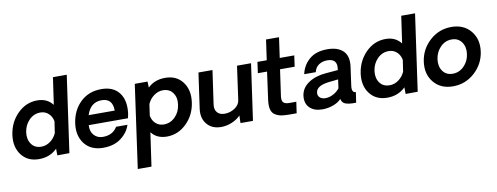

<svg xmlns="http://www.w3.org/2000/svg" viewBox="-76 -1168 4785 1849"><g transform="rotate(-10 2316.5 -243.0)"><path d="M629 -749 523 -1 405 0 404 -65Q333 5 227 5Q116 5 56 -73.5Q-4 -152 13 -271Q31 -392 113 -473.5Q195 -555 306 -555Q402 -555 456 -485L494 -749ZM269 -109Q316 -109 356.5 -138.5Q397 -168 418 -215L435 -328Q426 -376 393.5 -405.5Q361 -435 315 -435Q251 -435 204.5 -388Q158 -341 148 -271Q139 -202 172 -155.5Q205 -109 269 -109Z M1146 -277Q1144 -261 1137 -234H753Q749 -172 782.5 -135.5Q816 -99 869 -99Q966 -99 1010 -173H1121Q1098 -99 1029 -47Q960 5 854 5Q735 5 673 -74.5Q611 -154 628 -275Q646 -399 727 -477Q808 -555 932 -555Q1049 -555 1106 -480Q1163 -405 1146 -277ZM916 -449Q807 -449 769 -329H1024Q1024 -449 916 -449Z M1556 -555Q1667 -555 1726.5 -476Q1786 -397 1769 -277Q1752 -157 1669.5 -76Q1587 5 1477 5Q1378 5 1326 -64L1279 264H1145L1259 -549H1384L1386 -490Q1452 -555 1556 -555ZM1468 -115Q1532 -115 1578.5 -161.5Q1625 -208 1634 -277Q1645 -347 1611.5 -394Q1578 -441 1514 -441Q1467 -441 1426 -411Q1385 -381 1364 -333L1348 -222Q1356 -174 1388.5 -144.5Q1421 -115 1468 -115Z M2396 -550 2318 0H2196L2198 -74Q2163 -37 2111 -16Q2059 5 2008 5Q1918 5 1869 -54Q1820 -113 1833 -205L1882 -550H2019L1972 -221Q1965 -173 1989.5 -144Q2014 -115 2063 -115Q2116 -115 2161.5 -145Q2207 -175 2213 -221L2259 -550Z M2679 1Q2630 1 2598.5 -4Q2567 -9 2538 -26Q2509 -43 2499 -79.5Q2489 -116 2497 -174L2534 -444H2444L2459 -552H2550L2578 -750H2705L2677 -552H2819L2804 -444H2661L2624 -184Q2619 -143 2635.5 -126Q2652 -109 2694 -109H2761L2745 1Z M2997 7Q2917 7 2873 -36.5Q2829 -80 2839 -156Q2850 -230 2918.5 -276Q2987 -322 3090 -330L3208 -340L3209 -352Q3223 -450 3123 -450Q3076 -450 3041 -427Q3006 -404 2995 -357H2882Q2900 -442 2965 -498.5Q3030 -555 3142 -555Q3245 -555 3296.5 -503.5Q3348 -452 3334 -350Q3328 -311 3319.5 -246Q3311 -181 3309 -170Q3299 -101 3342 -101L3327 0H3291Q3269 -1 3255.5 -3Q3242 -5 3225 -10.5Q3208 -16 3197.5 -29Q3187 -42 3182 -62Q3155 -31 3104 -12Q3053 7 2997 7ZM3043 -94Q3084 -94 3122.5 -115Q3161 -136 3183 -166L3195 -251L3102 -241Q2982 -227 2973 -162Q2969 -131 2989.5 -112.5Q3010 -94 3043 -94Z M4035 -749 3929 -1 3811 0 3810 -65Q3739 5 3633 5Q3522 5 3462 -73.5Q3402 -152 3419 -271Q3437 -392 3519 -473.5Q3601 -555 3712 -555Q3808 -555 3862 -485L3900 -749ZM3675 -109Q3722 -109 3762.5 -138.5Q3803 -168 3824 -215L3841 -328Q3832 -376 3799.5 -405.5Q3767 -435 3721 -435Q3657 -435 3610.5 -388Q3564 -341 3554 -271Q3545 -202 3578 -155.5Q3611 -109 3675 -109Z M4486.5 -74.5Q4396 7 4275 7Q4154 7 4087 -74.5Q4020 -156 4037 -276Q4054 -396 4144 -477.5Q4234 -559 4355 -559Q4476 -559 4543.5 -477.5Q4611 -396 4594 -276Q4577 -156 4486.5 -74.5ZM4293 -113Q4356 -113 4403 -160Q4450 -207 4459 -276Q4469 -345 4435 -392.5Q4401 -440 4338 -440Q4274 -440 4227.5 -393Q4181 -346 4171 -276Q4162 -206 4195.5 -159.5Q4229 -113 4293 -113Z"/></g></svg>

Font: Oakes Grotesk
Style: Bold Italic
Weight: 600
Italic angle: -8°
Designer: Samuel Oakes
Foundry: Samuel Oakes
Version: Version 1.000;PS 001.000;hotconv 1.0.88;makeotf.lib2.5.64775